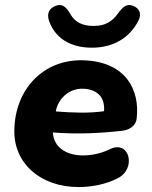

<svg xmlns="http://www.w3.org/2000/svg" viewBox="-20 -746 616 777"><path d="M299 11C349 11 410 0 457 -25C533 -63 505 -182 424 -142C394 -127 354 -117 317 -117C245 -117 197 -152 194 -210C291 -202 390 -207 476 -217C499 -220 529 -233 533 -266C547 -382 489 -497 317 -502C158 -507 40 -387 38 -218C36 -86 142 11 299 11ZM352 -553C440 -553 506 -594 541 -664C555 -693 542 -714 517 -723C492 -732 477 -718 457 -691C433 -657 403 -641 359 -641C314 -641 284 -656 266 -687C248 -718 233 -732 207 -723C181 -714 167 -693 179 -660C202 -597 258 -553 352 -553ZM206 -295 207 -301C217 -346 259 -390 319 -387C380 -383 405 -347 401 -296C339 -287 272 -290 206 -295Z"/></svg>

Font: SN Pro Heavy
Style: Italic
Weight: 800
Italic angle: -9°
Designer: Tobias Whetton
Foundry: Supernotes
Version: Version 1.001;Glyphs 3.2 (3249)